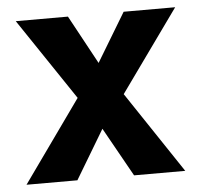

<svg xmlns="http://www.w3.org/2000/svg" viewBox="-43 -551 612 594"><g transform="rotate(-5 263.0 -253.5)"><path d="M174 0H16L197 -254L27 -507H189L271 -356L362 -507H522L340 -253L509 0H350L265 -152Z"/></g></svg>

Font: Hind Mysuru
Style: Bold
Weight: 700
Designer: Manushi Parikh, Hitesh Malaviya
Foundry: Indian Type Foundry
Version: Version 0.703;PS 1.0;hotconv 1.0.86;makeotf.lib2.5.63406